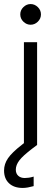

<svg xmlns="http://www.w3.org/2000/svg" viewBox="-58 -715 263 947"><path d="M60 0V-507H125V0ZM93 -593Q73 -593 57.5 -608Q42 -623 42 -644Q42 -665 57.5 -680Q73 -695 93 -695Q113 -695 128.5 -680Q144 -665 144 -644Q144 -623 128.5 -608Q113 -593 93 -593ZM54 212Q11 212 -13.5 189Q-38 166 -38 126Q-38 94 -18.5 65.5Q1 37 50 -1L88 -31L101 -5L125 0L101 18Q55 53 37.5 76Q20 99 20 122Q20 141 32 152Q44 163 64 163Q73 163 84 161.5Q95 160 108 156V203Q94 207 80 209.5Q66 212 54 212Z"/></svg>

Font: TikTok Sans Light
Style: Regular
Weight: 300
Version: Version 4.000